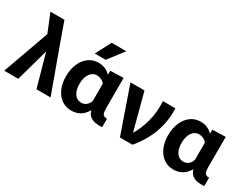

<svg xmlns="http://www.w3.org/2000/svg" viewBox="-66 -1318 2448 1884"><g transform="rotate(30 1158.0 -376.5)"><path d="M375 0 272 -370 169 0H10L197 -522L113 -728H272L346 -520L535 0Z M774 11Q710 11 662.5 -23Q615 -57 588.5 -117Q562 -177 562 -256Q562 -337 589 -399Q616 -461 664 -496Q712 -531 776 -531Q817 -531 853 -515Q889 -499 909 -475H911V-520L1060 -524V-175Q1060 -140 1070 -117.5Q1080 -95 1119 -96V0Q1082 3 1046 -2.5Q1010 -8 983 -28Q956 -48 945 -89H943Q909 -34 867 -11.5Q825 11 774 11ZM819 -105Q856 -105 881 -128.5Q906 -152 911 -180V-373Q895 -394 870.5 -405Q846 -416 823 -416Q774 -416 744 -372.5Q714 -329 714 -258Q714 -185 743.5 -145Q773 -105 819 -105ZM695 -590 786 -764H952L818 -590Z M1140 -520H1299L1409 -104Q1457 -182 1486 -288Q1515 -394 1508 -520H1649Q1654 -413 1630 -318Q1606 -223 1562 -143.5Q1518 -64 1463 0H1321Z M1931 11Q1867 11 1819.5 -23Q1772 -57 1745.5 -117Q1719 -177 1719 -256Q1719 -337 1746 -399Q1773 -461 1821 -496Q1869 -531 1933 -531Q1974 -531 2010 -515Q2046 -499 2066 -475H2068V-520L2217 -524V-175Q2217 -140 2227 -117.5Q2237 -95 2276 -96V0Q2239 3 2203 -2.5Q2167 -8 2140 -28Q2113 -48 2102 -89H2100Q2066 -34 2024 -11.5Q1982 11 1931 11ZM1976 -105Q2013 -105 2038 -128.5Q2063 -152 2068 -180V-373Q2052 -394 2027.5 -405Q2003 -416 1980 -416Q1931 -416 1901 -372.5Q1871 -329 1871 -258Q1871 -185 1900.5 -145Q1930 -105 1976 -105Z"/></g></svg>

Font: Murecho SemiBold
Style: Regular
Weight: 600
Designer: Neil Summerour
Foundry: Positype
Version: Version 1.010; ttfautohint (v1.8.3)